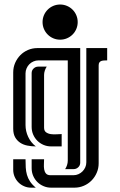

<svg xmlns="http://www.w3.org/2000/svg" viewBox="-20 -655 539 859"><path d="M283.2 -384.8H151.9Q140.1 -384.8 129.6 -380.1Q119.1 -375.5 111.3 -367.7Q103.5 -359.9 98.9 -349.1Q94.2 -338.4 94.2 -326.7V-95.7Q94.2 -67.9 106.2 -42.5Q118.2 -17.1 140.1 0Q120.6 0 102.3 -3.7Q84 -7.3 70.1 -16.6Q56.2 -25.9 47.6 -41Q39.1 -56.2 39.1 -79.6V-331.1Q39.1 -353.5 47.6 -373.3Q56.2 -393.1 70.8 -408Q85.4 -422.9 105.2 -431.4Q125 -439.9 147.5 -439.9H338.9V72.8Q338.9 85 330.1 93.3Q321.3 101.6 309.6 101.6H271.5Q276.9 93.3 280 83.5Q283.2 73.7 283.2 64ZM177.2 57.6Q177.2 66.4 176.5 78.9Q175.8 91.3 177.5 102.3Q179.2 113.3 185.5 121.1Q191.9 128.9 206.1 128.9H308.6Q320.3 128.9 330.8 124.3Q341.3 119.6 349.1 111.8Q356.9 104 361.6 93.5Q366.2 83 366.2 71.3V-439.9H459.5V-384.8Q453.6 -384.8 446.8 -384.5Q439.9 -384.3 434.3 -382.6Q428.7 -380.9 425 -376.2Q421.4 -371.6 421.4 -362.8V75.7Q421.4 98.1 412.8 117.9Q404.3 137.7 389.6 152.6Q375 167.5 355.2 176Q335.4 184.6 313 184.6H208.5Q190.4 184.6 174.6 177.7Q158.7 170.9 147 159.2Q135.3 147.5 128.4 131.6Q121.6 115.7 121.6 97.7V57.6ZM177.2 -84Q177.2 -69.3 186.3 -63Q195.3 -56.6 207.8 -54.9Q220.2 -53.2 233.6 -54.2Q247.1 -55.2 255.9 -55.2V0H208.5Q190.4 0 174.6 -6.8Q158.7 -13.7 147 -25.4Q135.3 -37.1 128.4 -53Q121.6 -68.8 121.6 -86.9V-328.1Q121.6 -340.3 130.4 -348.6Q139.2 -356.9 150.9 -356.9H189Q183.6 -348.6 180.4 -338.9Q177.2 -329.1 177.2 -319.3ZM249 -634.8Q265.1 -634.8 279.5 -628.7Q293.9 -622.6 304.7 -611.8Q315.4 -601.1 321.5 -586.7Q327.6 -572.3 327.6 -556.2Q327.6 -540 321.5 -525.6Q315.4 -511.2 304.7 -500.5Q293.9 -489.7 279.5 -483.6Q265.1 -477.5 249 -477.5Q232.9 -477.5 218.5 -483.6Q204.1 -489.7 193.4 -500.5Q182.6 -511.2 176.5 -525.6Q170.4 -540 170.4 -556.2Q170.4 -572.3 176.5 -586.7Q182.6 -601.1 193.4 -611.8Q204.1 -622.6 218.5 -628.7Q232.9 -634.8 249 -634.8ZM39.1 57.6H94.2Q94.2 77.6 95.2 94.7Q96.2 111.8 100.6 127.2Q105 142.6 114.3 156.7Q123.5 170.9 140.1 184.6H118.7Q102.5 184.6 87.9 178.2Q73.2 171.9 62.5 161.1Q51.8 150.4 45.4 135.7Q39.1 121.1 39.1 105Z"/></svg>

Font: Isar CAT
Style: Regular
Weight: 400
Designer: Digitized by Peter Wiegel
Foundry: CAT-Fonts, Peter Wiegel
Version: Version 1.000; ttfautohint (v1.3)